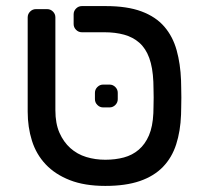

<svg xmlns="http://www.w3.org/2000/svg" viewBox="-20 -601 670 631"><path d="M319 -248Q308 -248 300 -256Q292 -264 292 -275V-296Q292 -307 300 -315Q308 -323 319 -323H340Q351 -323 359 -315Q367 -307 367 -296V-275Q367 -264 359 -256Q351 -248 340 -248ZM575 -337Q575 -329 575.5 -313.5Q576 -298 576 -280.5Q576 -263 575.5 -247Q575 -231 575 -224Q573 -170 559 -126.5Q545 -83 515.5 -52.5Q486 -22 439.5 -6Q393 10 326 10Q258 10 209.5 -9Q161 -28 130 -61Q99 -94 85 -138.5Q71 -183 71 -234V-544Q71 -555 79 -563Q87 -571 98 -571H135Q146 -571 154 -563Q162 -555 162 -544V-239Q162 -195 175.5 -164.5Q189 -134 211.5 -114Q234 -94 263.5 -85Q293 -76 326 -76Q359 -76 387 -83.5Q415 -91 436 -109Q457 -127 469.5 -156Q482 -185 484 -229Q484 -236 484.5 -250.5Q485 -265 485 -280.5Q485 -296 484.5 -310Q484 -324 484 -332Q482 -379 470.5 -410.5Q459 -442 438 -460.5Q417 -479 388 -487Q359 -495 323 -495H249Q238 -495 230 -503Q222 -511 222 -522V-554Q222 -565 230 -573Q238 -581 249 -581H328Q398 -581 445 -563.5Q492 -546 520 -513.5Q548 -481 560.5 -436Q573 -391 575 -337Z"/></svg>

Font: Rubik
Style: Regular
Weight: 400
Designer: Hubert & Fischer
Foundry: Hubert & Fischer
Version: Version 1.002; ttfautohint (v1.6)